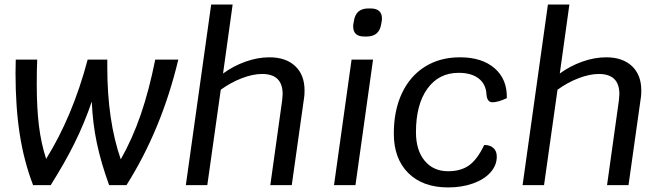

<svg xmlns="http://www.w3.org/2000/svg" viewBox="-20 -811 2918 841"><path d="M761 -550Q688 -244 534 0H458Q423 -96 404.5 -183Q386 -270 382 -366Q350 -272 307 -185Q264 -98 202 0H125Q85 -104 66.5 -223Q48 -342 48 -491L49 -550H143Q141 -511 141 -440Q141 -338 150.5 -260.5Q160 -183 182 -115Q298 -301 364 -550H450V-516Q450 -283 509 -113Q560 -203 596.5 -309Q633 -415 660 -550Z M1314 -415Q1314 -394 1312 -383L1258 0H1164L1216 -372Q1218 -392 1218 -399Q1218 -487 1128 -487Q1088 -487 1039.5 -468.5Q991 -450 947 -418L888 0H794L905 -791H999L957 -489Q1002 -522 1055.5 -541Q1109 -560 1160 -560Q1232 -560 1273 -521.5Q1314 -483 1314 -415Z M1520 -550H1614L1537 0H1443ZM1527 -695Q1527 -703 1528 -707L1530 -718Q1538 -774 1593 -774H1603Q1653 -774 1653 -730Q1653 -722 1652 -718L1650 -707Q1642 -651 1586 -651H1576Q1527 -651 1527 -695Z M1705 -226Q1705 -327 1740.5 -402.5Q1776 -478 1841.5 -519Q1907 -560 1995 -560Q2091 -560 2146.5 -512Q2202 -464 2200 -381Q2161 -363 2137 -363Q2114 -363 2111 -396Q2109 -442 2077 -467Q2045 -492 1989 -492Q1902 -492 1852 -422.5Q1802 -353 1802 -232Q1802 -153 1840 -107Q1878 -61 1943 -61Q1999 -61 2035 -87Q2071 -113 2101 -176Q2127 -176 2141.5 -162.5Q2156 -149 2156 -125Q2156 -87 2128.5 -56Q2101 -25 2052 -7.5Q2003 10 1943 10Q1832 10 1768.5 -53Q1705 -116 1705 -226Z M2789 -415Q2789 -394 2787 -383L2733 0H2639L2691 -372Q2693 -392 2693 -399Q2693 -487 2603 -487Q2563 -487 2514.5 -468.5Q2466 -450 2422 -418L2363 0H2269L2380 -791H2474L2432 -489Q2477 -522 2530.5 -541Q2584 -560 2635 -560Q2707 -560 2748 -521.5Q2789 -483 2789 -415Z"/></svg>

Font: Krub Medium
Style: Italic
Weight: 500
Italic angle: -8°
Designer: Ekaluck Peanpanawate
Foundry: Cadson Demak Co.,Ltd.
Version: Version 1.000; ttfautohint (v1.6)